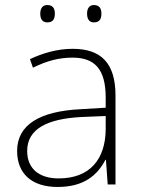

<svg xmlns="http://www.w3.org/2000/svg" viewBox="-20 -733 561 763"><path d="M140 -679C140 -658 148 -644 168 -644C191 -644 198 -658 198 -679C198 -698 191 -713 168 -713C148 -713 140 -698 140 -679ZM326 -679C326 -658 334 -644 353 -644C376 -644 383 -658 383 -679C383 -698 376 -713 353 -713C334 -713 326 -698 326 -679ZM269 -539C208 -539 150 -522 99 -498L111 -464C166 -491 214 -504 268 -504C356 -504 400 -459 400 -345V-305L300 -299C139 -291 48 -238 48 -133C48 -44 105 10 209 10C314 10 367 -37 399 -98H401L408 0H439V-353C439 -482 382 -539 269 -539ZM304 -268 400 -272V-219C399 -101 338 -24 213 -24C134 -24 88 -64 88 -133C88 -221 168 -261 304 -268Z"/></svg>

Font: Noto Sans Sinhala UI ExtraLight
Style: Regular
Weight: 200
Designer: Jelle Bosma - Monotype Design Team
Foundry: Monotype Imaging Inc.
Version: Version 2.006